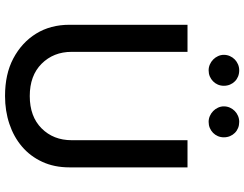

<svg xmlns="http://www.w3.org/2000/svg" viewBox="-126 -852 989 778"><g transform="rotate(90 369.0 -462.5)"><path d="M189.6 -727.3V-257.8Q189.6 -184.3 237.9 -136Q285.9 -88.1 368.6 -88.1Q451.7 -88.1 499.6 -136Q547.6 -183.9 547.6 -257.8V-727.3H657.7V-248.9Q657.7 -187.1 635.1 -138.5Q612.6 -89.8 573.3 -56.5Q534.1 -23.1 481.5 -5.5Q429 12.1 368.6 12.1Q324.2 12.1 286.6 3.9Q248.9 -4.3 216.6 -21.3Q151.6 -55.8 115.8 -113.8Q79.9 -171.9 79.9 -248.9V-727.3ZM410.5 -874.6Q410.5 -887.4 415.5 -898.8Q420.5 -910.2 429.2 -918.7Q437.9 -927.2 449.2 -932Q460.6 -936.8 473.4 -936.8Q486.9 -936.8 498.2 -932.2Q509.6 -927.6 517.9 -919.2Q526.3 -910.9 531.1 -899.5Q535.9 -888.1 535.9 -874.6Q535.9 -861.5 531.1 -850.3Q526.3 -839.1 517.8 -830.8Q509.2 -822.4 497.9 -817.6Q486.5 -812.9 473.4 -812.9Q460.9 -812.9 449.6 -817.8Q438.2 -822.8 429.5 -831.3Q420.8 -839.8 415.7 -851Q410.5 -862.2 410.5 -874.6ZM201.7 -874.6Q201.7 -887.4 206.7 -898.8Q211.6 -910.2 220.3 -918.7Q229 -927.2 240.4 -932Q251.8 -936.8 264.6 -936.8Q278.1 -936.8 289.4 -932.2Q300.8 -927.6 309.1 -919.2Q317.5 -910.9 322.3 -899.5Q327.1 -888.1 327.1 -874.6Q327.1 -861.5 322.3 -850.3Q317.5 -839.1 308.9 -830.8Q300.4 -822.4 289.1 -817.6Q277.7 -812.9 264.6 -812.9Q252.1 -812.9 240.8 -817.8Q229.4 -822.8 220.7 -831.3Q212 -839.8 206.9 -851Q201.7 -862.2 201.7 -874.6Z"/></g></svg>

Font: Inter P Medium
Style: Regular
Weight: 500
Designer: Rasmus Andersson
Foundry: rsms
Version: Version 3.018;git-588b23468